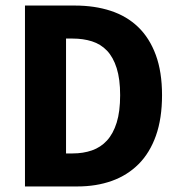

<svg xmlns="http://www.w3.org/2000/svg" viewBox="-20 -672 640 692"><path d="M70 0V-652H250Q321 -652 379 -633Q437 -614 478 -574.5Q519 -535 541.5 -474Q564 -413 564 -329Q564 -245 542 -183Q520 -121 479.5 -80.5Q439 -40 383 -20Q327 0 259 0ZM218 -119H242Q280 -119 311.5 -130Q343 -141 365.5 -165.5Q388 -190 400.5 -230Q413 -270 413 -329Q413 -387 400.5 -426.5Q388 -466 365.5 -489.5Q343 -513 311.5 -523Q280 -533 242 -533H218Z"/></svg>

Font: Source Code Pro
Style: Bold
Weight: 700
Monospace: yes
Designer: Paul D. Hunt, Teo Tuominen
Foundry: Adobe Systems Incorporated
Version: Version 2.030;PS 1.000;hotconv 16.6.51;makeotf.lib2.5.65220